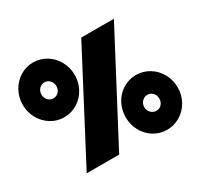

<svg xmlns="http://www.w3.org/2000/svg" viewBox="-152 -908 1165 1116"><g transform="rotate(-30 430.5 -349.5)"><path d="M15 -530Q15 -580 38.5 -622.5Q62 -665 102 -689.5Q142 -714 189 -714Q237 -714 277 -689.5Q317 -665 340.5 -622.5Q364 -580 364 -530Q364 -480 340.5 -438Q317 -396 277 -371.5Q237 -347 189 -347Q142 -347 102 -371.5Q62 -396 38.5 -438Q15 -480 15 -530ZM505 -699H724L356 0H138ZM239 -527Q239 -550 224.5 -565.5Q210 -581 189 -581Q168 -581 153.5 -565.5Q139 -550 139 -527Q139 -505 153.5 -489.5Q168 -474 189 -474Q211 -474 225 -489.5Q239 -505 239 -527ZM497 -168Q497 -218 520 -260.5Q543 -303 583 -327.5Q623 -352 671 -352Q718 -352 758.5 -327.5Q799 -303 822.5 -260.5Q846 -218 846 -168Q846 -118 822.5 -76Q799 -34 758.5 -9.5Q718 15 671 15Q623 15 583 -9.5Q543 -34 520 -76Q497 -118 497 -168ZM721 -165Q721 -188 706.5 -203.5Q692 -219 671 -219Q650 -219 635 -203.5Q620 -188 620 -165Q620 -143 635 -127.5Q650 -112 671 -112Q693 -112 707 -127.5Q721 -143 721 -165Z"/></g></svg>

Font: Readiness Black
Style: Regular
Weight: 900
Designer: Katatrad Team
Foundry: CadsonDemak
Version: Version 1.00;April 23, 2019;FontCreator 11.5.0.2425 64-bit; 